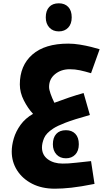

<svg xmlns="http://www.w3.org/2000/svg" viewBox="-20 -781 672 1162"><path d="M312 361Q233 361 174.5 331Q116 301 83.5 250Q51 199 51 136Q51 99 63.5 56.5Q76 14 104.5 -25.5Q133 -65 180 -92Q149 -125 124.5 -173Q100 -221 100 -270Q100 -384 175.5 -450.5Q251 -517 393 -517Q427 -517 463.5 -511Q500 -505 532 -497Q564 -489 583 -483L531 -338Q494 -349 464 -355.5Q434 -362 402 -362Q350 -362 313.5 -332.5Q277 -303 277 -255Q277 -239 286 -213.5Q295 -188 309 -159Q354 -176 398.5 -191Q443 -206 486 -218L524 -85Q427 -58 376.5 -38.5Q326 -19 302 -3Q259 25 246.5 55.5Q234 86 234 111Q234 157 269.5 183Q305 209 359 209Q377 209 395 208Q413 207 443.5 203.5Q474 200 531 194L552 332Q467 349 411.5 355Q356 361 312 361ZM336 -591Q300 -591 278.5 -614.5Q257 -638 257 -676Q257 -716 277.5 -738.5Q298 -761 336 -761Q372 -761 393 -739Q414 -717 414 -676Q414 -636 392.5 -613.5Q371 -591 336 -591ZM379 177Q343 177 321.5 153.5Q300 130 300 92Q300 52 320.5 29.5Q341 7 379 7Q415 7 436 29Q457 51 457 92Q457 132 435.5 154.5Q414 177 379 177Z"/></svg>

Font: Noto Kufi Arabic Black
Style: Regular
Weight: 900
Designer: Monotype Design Team, David Williams, Khaled Hosny
Foundry: Google LLC
Version: Version 2.109; ttfautohint (v1.8.4.7-5d5b)